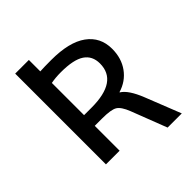

<svg xmlns="http://www.w3.org/2000/svg" viewBox="-229 -861 1092 1092"><g transform="rotate(-45 317.0 -315.0)"><path d="M192 -545V-286H252Q464 -286 464 -430Q464 -491 418.5 -521.5Q373 -552 272 -552Q227 -552 192 -545ZM192 -638Q222 -640 282 -640Q426 -640 499 -587Q572 -534 572 -440Q572 -364 533 -310Q494 -256 427 -236V-234Q470 -208 507 -115L592 100H478L395 -115Q374 -169 348.5 -184.5Q323 -200 252 -200H192V0H82V-730H192Z"/></g></svg>

Font: Mplus 1p Medium
Style: Regular
Weight: 500
Version: Version 1.061